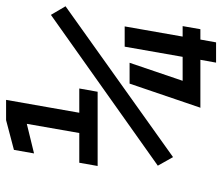

<svg xmlns="http://www.w3.org/2000/svg" viewBox="-70 -664 733 634"><g transform="rotate(-90 297.0 -346.5)"><path d="M407.7 0 417 -51.8H258.3L259.3 -53.2L338.4 -285.6H407.2L347.7 -110.4H426.8L460.4 -301.8H527.3L493.7 -110.4H528.3L518.1 -51.8H483.9L474.6 0ZM66.4 -391.1 77.1 -451.7H175.3L205.6 -625L107.9 -601.1L119.6 -667.5L217.8 -693.4H284.7L242.2 -451.7H322.3L311.5 -391.1ZM95.7 -142.1 67.4 -192.4 565.4 -545.4 593.8 -497.1Z"/></g></svg>

Font: Cascadia Mono PL SemiLight
Style: Italic
Weight: 350
Italic angle: -10°
Monospace: yes
Designer: Aaron Bell
Foundry: Saja Typeworks
Version: Version 2404.023; ttfautohint (v1.8.4)